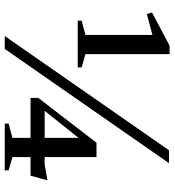

<svg xmlns="http://www.w3.org/2000/svg" viewBox="16 -734 718 789"><g transform="rotate(90 374.5 -339.0)"><path d="M123 -331.5V-644.5L146 -613L37.5 -584L30.5 -605L167.5 -677.5H202V-331.5L256.5 -316V-300H64.5V-316ZM127.5 0 597 -675H650L180.5 0ZM546 -325 571 -334.5 419.5 -144.5 415 -164H655.5L720.5 -175.5L701.5 -106H382V-138L566 -377H625V-31.5L679.5 -16V0H487.5V-16L546 -31.5Z"/></g></svg>

Font: Newsreader 24pt Medium
Style: Regular
Weight: 500
Designer: Hugues Gentile
Foundry: Production Type
Version: Version 1.003